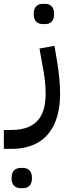

<svg xmlns="http://www.w3.org/2000/svg" viewBox="-80 -533 371 997"><path d="M27 444H40C67 444 86 428 86 392C86 355 67 339 40 339H27C-1 339 -20 355 -20 392C-20 428 -1 444 27 444ZM142 -408H155C182 -408 201 -424 201 -460C201 -497 182 -513 155 -513H142C114 -513 95 -497 95 -460C95 -424 114 -408 142 -408ZM-60 240H-22C168 240 232 109 232 -46C232 -98 227 -153 216 -216L203 -295L125 -281L146 -164C153 -126 157 -84 157 -47C157 59 119 142 -22 142H-60Z"/></svg>

Font: IBM Plex Arabic Text
Style: Regular
Weight: 450
Designer: Mike Abbink, Paul van der Laan, Pieter van Rosmalen, Wael Morcos, Khajak Apelian
Foundry: Bold Monday
Version: Version 1.0